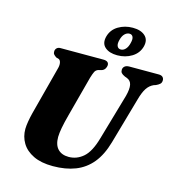

<svg xmlns="http://www.w3.org/2000/svg" viewBox="-133 -1051 1094 1180"><g transform="rotate(15 414.0 -461.5)"><path d="M549 -229 633.5 -521Q645.5 -566.5 640.2 -593Q635 -619.5 609 -629L596.5 -633.5Q579 -641.5 572.8 -649.2Q566.5 -657 567 -668.5Q567 -682 577.2 -691Q587.5 -700 607 -700H793.5Q811 -700 819.2 -692Q827.5 -684 827.5 -671.5Q827.5 -656 818.5 -647.8Q809.5 -639.5 794 -632.5L781.5 -628.5Q755 -617 738 -591.2Q721 -565.5 707.5 -516L624 -223Q600 -139 557.5 -87.2Q515 -35.5 453.2 -11.2Q391.5 13 310 13Q235.5 13 186 -11Q136.5 -35 112.2 -75.5Q88 -116 88.5 -165.5Q89 -186.5 93.5 -213Q98 -239.5 104.8 -266.5Q111.5 -293.5 117.5 -315L185.5 -574Q191.5 -594.5 188.8 -611Q186 -627.5 176 -632.5L158 -638Q146 -646.5 141 -653Q136 -659.5 136.5 -671.5Q137 -683.5 145.5 -691.8Q154 -700 168.5 -700H441.5Q476.5 -700 476.5 -673.5Q476 -662 469.2 -651Q462.5 -640 448.5 -635L428 -630Q413 -625 406.2 -611.5Q399.5 -598 391.5 -571.5L323.5 -316Q309 -262 302.8 -227.8Q296.5 -193.5 296 -169Q296 -118 320.8 -92.5Q345.5 -67 389.5 -67Q441.5 -67 482.5 -102.8Q523.5 -138.5 549 -229ZM516 -747.5Q465.5 -747.5 437.8 -772Q410 -796.5 422 -842Q434.5 -887.5 475.2 -911.8Q516 -936 566.5 -936Q618 -936 645.2 -911Q672.5 -886 661 -842Q649 -797.5 608.5 -772.5Q568 -747.5 516 -747.5ZM556 -895.5Q539.5 -895.5 525.8 -882Q512 -868.5 505.5 -842Q498.5 -815.5 505.5 -801.5Q512.5 -787.5 528.5 -787.5Q545 -787.5 558.2 -801.8Q571.5 -816 577.5 -842Q584.5 -868.5 578 -882Q571.5 -895.5 556 -895.5Z"/></g></svg>

Font: Fraunces ExtraBold
Style: Italic
Weight: 800
Italic angle: -16°
Version: Version 1.000;[b76b70a41]